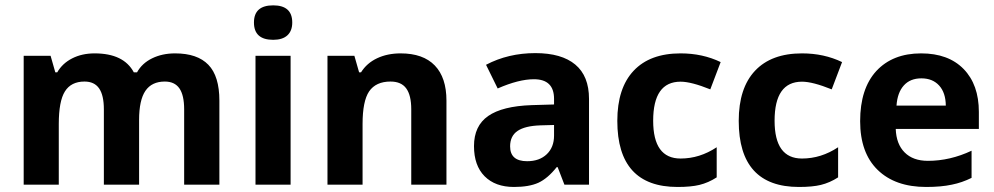

<svg xmlns="http://www.w3.org/2000/svg" viewBox="-20 -704 3790 732"><path d="M510.3 -246.6V0H376V-287.1Q376 -340.8 357.9 -366.9Q339.8 -393.1 302.2 -393.1Q251 -393.1 227.5 -355.5Q204.1 -318.4 204.1 -231V0H70.3V-491.2H172.9L190.9 -428.2H198.2Q217.8 -462.4 255.1 -481.4Q292.5 -500.5 340.8 -500.5Q451.7 -500.5 490.2 -428.2H502.4Q521.5 -462.9 560.1 -481.7Q598.6 -500.5 647.5 -500.5Q732.4 -500.5 774.4 -457Q816.4 -413.6 816.4 -320.3V0H682.1V-287.1Q682.1 -340.8 664.1 -366.9Q646 -393.1 608.4 -393.1Q558.6 -393.1 534.4 -357.7Q510.3 -322.3 510.3 -246.6Z M1021.5 -552.2Q948.2 -552.2 948.2 -618.2Q948.2 -683.6 1021.5 -683.6Q1094.2 -683.6 1094.2 -618.2Q1094.2 -586.4 1075.7 -569.3Q1057.1 -552.2 1021.5 -552.2ZM1087.9 -491.2V0H954.1V-491.2Z M1682.1 -320.3V0H1547.9V-287.1Q1547.9 -340.8 1528.8 -366.9Q1509.8 -393.1 1468.8 -393.1Q1413.1 -393.1 1387.2 -355.5Q1362.3 -318.4 1362.3 -231V0H1228.5V-491.2H1331.1L1349.1 -428.2H1356.4Q1378.4 -463.4 1417.7 -481.9Q1457 -500.5 1507.3 -500.5Q1593.3 -500.5 1637.7 -454.3Q1682.1 -408.2 1682.1 -320.3Z M2092.3 -187V-227.5L2040.5 -226.1Q1981.4 -224.1 1953.1 -204.8Q1924.8 -185.5 1924.8 -146Q1924.8 -89.4 1989.7 -89.4Q2036.6 -89.4 2064.5 -116Q2092.3 -142.6 2092.3 -187ZM2225.6 0H2131.8L2106 -66.9H2102.5Q2068.4 -23.9 2032.7 -7.3Q1997.1 8.8 1939.5 8.8Q1868.2 8.8 1827.6 -32Q1787.1 -72.8 1787.1 -147Q1787.1 -224.1 1841.1 -261.7Q1895 -299.3 2006.8 -303.2L2092.3 -305.7V-327.1Q2092.3 -401.9 2015.6 -401.9Q1957.5 -401.9 1877.4 -366.7L1833 -457Q1917.5 -501.5 2021 -501.5Q2121.1 -501.5 2173.3 -457.8Q2225.6 -414.1 2225.6 -327.1Z M2646.5 1Q2614.7 8.8 2563 8.8Q2333.5 8.8 2333.5 -243.2Q2333.5 -368.2 2395.8 -434.3Q2458 -500.5 2574.7 -500.5Q2658.7 -500.5 2727.5 -467.3L2688 -363.3Q2615.2 -392.6 2574.7 -392.6Q2470.2 -392.6 2470.2 -243.7Q2470.2 -99.6 2574.7 -99.6Q2647.5 -99.6 2712.4 -142.6V-27.8Q2680.7 -7.3 2646.5 1Z M3109.4 1Q3077.6 8.8 3025.9 8.8Q2796.4 8.8 2796.4 -243.2Q2796.4 -368.2 2858.6 -434.3Q2920.9 -500.5 3037.6 -500.5Q3121.6 -500.5 3190.4 -467.3L3150.9 -363.3Q3078.1 -392.6 3037.6 -392.6Q2933.1 -392.6 2933.1 -243.7Q2933.1 -99.6 3037.6 -99.6Q3110.4 -99.6 3175.3 -142.6V-27.8Q3143.6 -7.3 3109.4 1Z M3608.9 0Q3568.4 8.8 3511.2 8.8Q3392.6 8.8 3325.7 -56.6Q3259.3 -121.6 3259.3 -242.2Q3259.3 -365.7 3320.8 -433.1Q3383.3 -500.5 3491.7 -500.5Q3595.7 -500.5 3653.8 -440.9Q3711.9 -381.3 3711.9 -277.3V-212.4H3395Q3397 -154.8 3429 -122.8Q3460.9 -90.8 3517.6 -90.8Q3602.1 -90.8 3684.1 -129.4V-25.9Q3647.9 -7.8 3608.9 0ZM3585.9 -301.3Q3585.4 -350.6 3560.5 -377.9Q3535.6 -405.3 3492.7 -405.3Q3450.2 -405.3 3425.8 -378.2Q3401.4 -351.1 3397.9 -301.3Z"/></svg>

Font: Khula Bold
Style: Regular
Weight: 700
Designer: Erin McLaughlin, Steve Matteson
Version: Version 1.000;PS 1.0;hotconv 1.0.72;makeotf.lib2.5.5900